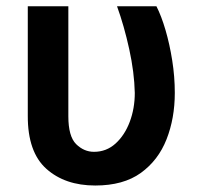

<svg xmlns="http://www.w3.org/2000/svg" viewBox="-20 -565 627 595"><path d="M66.1 -545.5H191.8V-204.5Q191.8 -142.4 215.9 -118.4Q240.1 -94.5 271.3 -94.5Q309.7 -94.5 338.1 -120.2Q366.5 -146 382.1 -187.5Q397.7 -229 397.7 -277Q396.3 -340.6 380.5 -412.6Q364.7 -484.7 342.7 -545.5H464.8Q480.1 -515.6 492.9 -471.9Q505.7 -428.3 513.7 -377.8Q521.7 -327.4 521.7 -277Q521.7 -198.5 496.1 -133.3Q470.5 -68.2 416.4 -29.1Q362.2 9.9 275.2 9.9Q181.5 9.9 123.6 -41.9Q65.7 -93.8 66.1 -206Z"/></svg>

Font: Inter Zeller Semi Bold
Style: Regular
Weight: 600
Designer: Rasmus Andersson; Joe Bland
Foundry: zeller
Version: Version 3.015;git-dec3a8cb1